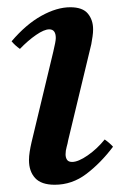

<svg xmlns="http://www.w3.org/2000/svg" viewBox="-20 -498 344 530"><path d="M269 -113Q282 -104 292 -93Q258 -48 218.5 -18Q179 12 131 12Q94 12 77 -6.5Q60 -25 60 -56Q60 -67 62 -79.5Q64 -92 67 -105L127 -355Q134 -384 134 -393Q134 -417 116 -417Q102 -417 79.5 -401.5Q57 -386 35 -363Q28 -368 22.5 -373Q17 -378 12 -384Q52 -431 94.5 -454.5Q137 -478 174 -478Q208 -478 222.5 -460.5Q237 -443 237 -417Q237 -408 235.5 -397.5Q234 -387 232 -376L168 -110Q167 -103 164 -92.5Q161 -82 161 -72Q161 -63 165 -57Q169 -51 179 -51Q196 -51 222 -69Q248 -87 269 -113Z"/></svg>

Font: Tiro Devanagari Hindi
Style: Italic
Weight: 400
Italic angle: -11°
Designer: Devanagari: John Hudson & Fiona Ross, assisted by Paul Hanslow. Latin: John Hudson with Paul Hanslow, assisted by Kaja S
Foundry: Tiro Typeworks Ltd.
Version: Version 1.52